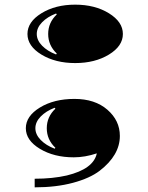

<svg xmlns="http://www.w3.org/2000/svg" viewBox="-20 -654 635 825"><path d="M218 -187 215 -191Q178 -177 155 -153.5Q132 -130 132 -103Q132 -76 155 -52.5Q178 -29 215 -15L218 -19Q181 -54 181 -103Q181 -152 218 -187ZM495 -70Q495 13 408 80Q366 112 293.5 131.5Q221 151 129 151V114Q206 114 267 100Q382 72 396 5Q345 22 297 22Q212 22 151.5 -14.5Q91 -51 91 -103Q91 -155 151.5 -192Q212 -229 300 -229Q388 -229 441.5 -182.5Q495 -136 495 -70ZM448 -597Q508 -560 508 -508Q508 -456 448 -419.5Q388 -383 303 -383Q218 -383 158 -419.5Q98 -456 98 -508Q98 -560 158 -597Q218 -634 303 -634Q388 -634 448 -597ZM224 -592 221 -596Q184 -582 161 -558.5Q138 -535 138 -508Q138 -481 161 -457.5Q184 -434 221 -420L224 -424Q187 -459 187 -508Q187 -557 224 -592Z"/></svg>

Font: Diplomata SC
Style: Regular
Weight: 400
Width: 7
Designer: Eduardo Rodriguez Tunni
Foundry: Eduardo Rodriguez Tunni
Version: Version 1.001